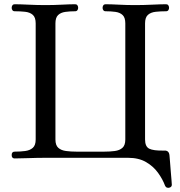

<svg xmlns="http://www.w3.org/2000/svg" viewBox="-20 -747 847 904"><path d="M776 137Q771 138 765.5 136Q760 134 757 127Q746 97 724 66.5Q702 36 667.5 16Q633 -4 583 -4H194Q156 -4 114.5 -2.5Q73 -1 49 -1Q35 -1 35 -17Q35 -33 49 -33Q76 -33 98.5 -36Q121 -39 134.5 -51Q148 -63 148 -90V-637Q148 -665 134.5 -677Q121 -689 98.5 -691.5Q76 -694 49 -694Q42 -694 38.5 -699Q35 -704 35 -710Q35 -717 38.5 -722Q42 -727 49 -727Q73 -727 114.5 -725Q156 -723 194 -723Q233 -723 271 -725Q309 -727 334 -727Q341 -727 344.5 -722Q348 -717 348 -710Q348 -704 344.5 -699Q341 -694 334 -694Q309 -694 287.5 -691Q266 -688 253.5 -676Q241 -664 241 -637V-90Q241 -63 254.5 -51Q268 -39 291 -36Q314 -33 340 -33H471Q498 -33 520.5 -36Q543 -39 556.5 -51Q570 -63 570 -90V-637Q570 -664 557.5 -676Q545 -688 524 -691Q503 -694 477 -694Q470 -694 466.5 -699Q463 -704 463 -710Q463 -717 466.5 -722Q470 -727 477 -727Q502 -727 540 -725Q578 -723 616 -723Q655 -723 696 -725Q737 -727 762 -727Q769 -727 772.5 -722Q776 -717 776 -710Q776 -704 772.5 -699Q769 -694 762 -694Q736 -694 713 -691.5Q690 -689 676.5 -677Q663 -665 663 -637V-90Q663 -57 682.5 -47Q702 -37 752 -38Q776 -40 778 -15Q779 -6 780.5 15Q782 36 784 59.5Q786 83 787.5 101Q789 119 789 123Q789 134 776 137Z"/></svg>

Font: Zen Old Mincho
Style: Regular
Weight: 400
Designer: Yoshimichi Ohira
Foundry: Positype
Version: Version 1.001